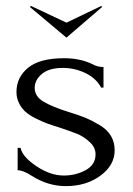

<svg xmlns="http://www.w3.org/2000/svg" viewBox="-20 -625 451 653"><path d="M370 -114Q370 -63 321.5 -27.5Q273 8 204 8Q143 8 88 -27Q59 -46 40 -46V-122H50Q56 -92 103.5 -60Q151 -28 197 -28Q238 -28 271.5 -46.5Q305 -65 305 -100Q305 -124 284.5 -142.5Q264 -161 243 -169.5Q222 -178 183 -191Q157 -199 140.5 -205Q124 -211 102 -222Q80 -233 67 -244.5Q54 -256 45 -273.5Q36 -291 36 -312Q36 -362 75.5 -394.5Q115 -427 198 -427Q252 -427 294 -407Q311 -397 332 -397V-327H324Q307 -359 270.5 -376.5Q234 -394 193 -394Q147 -394 122.5 -373.5Q98 -353 98 -326Q98 -297 128.5 -279Q159 -261 214 -244Q250 -233 271.5 -224Q293 -215 319 -199.5Q345 -184 357.5 -162.5Q370 -141 370 -114ZM82 -601 85 -605 206 -548 325 -605 327 -601 206 -497Z"/></svg>

Font: Forum
Style: Regular
Weight: 400
Designer: Denis Masharov
Foundry: Denis Masharov
Version: Version 1.000